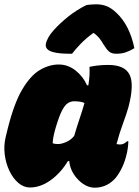

<svg xmlns="http://www.w3.org/2000/svg" viewBox="-20 -862 645 893"><path d="M253 -562Q296 -562 331 -534.5Q366 -507 385 -465H391Q399 -515 396 -551Q414 -555 436 -557.5Q458 -560 483 -560Q560 -560 582.5 -515Q605 -470 578 -366Q569 -333 552.5 -289Q536 -245 522 -192Q532 -190 539 -190Q556 -190 571 -205H577Q577 -194 574.5 -174Q572 -154 566 -133Q557 -99 541.5 -70.5Q526 -42 510 -26Q489 -6 466.5 2.5Q444 11 420 11Q393 11 367 -6.5Q341 -24 323 -52Q305 -80 302 -113H296Q262 -57 215 -23.5Q168 10 119 10Q90 10 65 -11.5Q40 -33 23.5 -68Q7 -103 2 -143.5Q-3 -184 6 -223L15 -260Q45 -381 83.5 -446Q122 -511 165.5 -536.5Q209 -562 253 -562ZM225 -196Q234 -192 250 -192Q266 -192 288 -201.5Q310 -211 325 -230Q337 -271 350 -309.5Q363 -348 373 -383Q356 -391 324 -391Q310 -391 296 -382.5Q282 -374 268.5 -348Q255 -322 239 -268L237 -261Q226 -223 225 -196ZM381 -838Q390 -840 405.5 -841Q421 -842 428 -842Q451 -842 473 -834.5Q495 -827 521 -803Q583 -745 605 -638Q584 -625 564.5 -618.5Q545 -612 521 -612Q499 -612 487 -622.5Q475 -633 461 -656Q453 -670 443.5 -682.5Q434 -695 417 -708H413Q379 -683 355 -658Q331 -633 315 -612H309Q260 -612 234 -618Q208 -624 199.5 -634Q191 -644 193 -656Q198 -686 230 -722Q260 -755 297.5 -785Q335 -815 381 -838Z"/></svg>

Font: Recursive Sn Csl St XBk
Style: Italic
Weight: 1000
Italic angle: -15°
Version: Version 1.085;hotconv 1.1.0;makeotfexe 2.6.0; ttfautohint (v